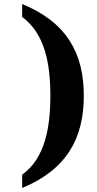

<svg xmlns="http://www.w3.org/2000/svg" viewBox="-20 -793 481 953"><path d="M90 140C310 49 396 -105 396 -318C396 -530 310 -683 90 -773V-709C203 -626 230 -476 230 -318C230 -159 203 -7 90 74Z"/></svg>

Font: Noto Serif Bengali SemiCondensed Black
Style: Regular
Weight: 900
Width: 4
Designer: Juan Bruce, Universal Thirst, Indian Type Foundry and the Monotype Design Team.
Foundry: Monotype Imaging Inc.
Version: Version 2.003